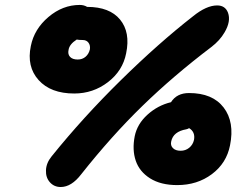

<svg xmlns="http://www.w3.org/2000/svg" viewBox="-20 -751 1017 778"><path d="M280.8 -372.1Q185.5 -372.1 136.5 -426.5Q87.4 -481 105 -564.9Q118.7 -633.3 176.3 -682.1Q233.9 -731 303.2 -731Q320.3 -731 333 -723.1Q424.3 -723.1 466.6 -671.6Q508.8 -620.1 491.2 -535.2Q477.5 -464.4 417.5 -418.2Q357.4 -372.1 280.8 -372.1ZM226.1 6.8Q199.2 6.8 182.1 -12.5Q165 -31.7 166.3 -61.3Q167.5 -90.8 189 -117.2Q316.9 -275.9 469.7 -426Q622.6 -576.2 762.2 -685.1Q816.4 -729 859.9 -729Q892.6 -729 903.8 -699.7Q916.5 -665 890.1 -620.1Q871.1 -586.9 835.9 -560.1Q682.1 -443.4 557.1 -321.8Q432.1 -200.2 309.1 -44.9Q269.5 6.8 226.1 6.8ZM257.8 -548.8Q253.9 -531.2 263.9 -520.5Q273.9 -509.8 294.9 -509.8Q313.5 -509.8 326.7 -521Q339.8 -532.2 344.2 -550.8Q346.7 -566.9 338.6 -577.9Q330.6 -588.9 314.9 -588.9Q298.8 -588.9 291 -590.8Q261.2 -571.8 257.8 -548.8ZM698.2 -1Q631.3 -1 588.1 -28.3Q544.9 -55.7 530 -99.9Q515.1 -144 525.9 -199.2Q536.1 -249 577.9 -286.6Q619.6 -324.2 672.9 -336.9Q696.3 -374 746.1 -374Q841.3 -374 886.2 -315.4Q931.2 -256.8 912.1 -162.1Q897.9 -89.8 838.6 -45.4Q779.3 -1 698.2 -1ZM673.8 -178.2Q669.9 -161.6 680.7 -150.9Q691.4 -140.1 711.9 -140.1Q731.9 -140.1 746.8 -152.3Q761.7 -164.6 766.1 -184.1Q772 -216.3 746.1 -231.9Q743.2 -229 734.9 -227.1Q682.1 -217.8 673.8 -178.2Z"/></svg>

Font: Shantell Sans Bouncy
Style: Bold Italic
Weight: 700
Italic angle: -11.31°
Designer: Stephen Nixon, Anya Danilova, Shantell Martin
Foundry: Arrow Type
Version: Version 1.006;[9816181b4]